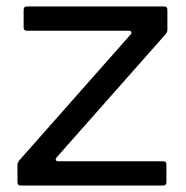

<svg xmlns="http://www.w3.org/2000/svg" viewBox="-20 -573 573 593"><path d="M44 0Q34 0 34 -10V-65Q34 -70 39 -77L383 -466Q386 -469 386 -472Q386 -478 378 -478H63Q53 -478 53 -488V-543Q53 -553 63 -553H487Q497 -553 497 -543V-480Q497 -475 492 -468L155 -87Q152 -84 152 -81Q152 -75 160 -75H484Q494 -75 494 -65V-10Q494 0 484 0Z"/></svg>

Font: Open Sauce Two
Style: Regular
Weight: 400
Designer: Alfredo Marco Pradil
Foundry: Creative Sauce Fz LLC
Version: Version 1.477